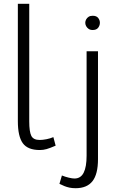

<svg xmlns="http://www.w3.org/2000/svg" viewBox="-20 -770 630 1011"><path d="M273 -3Q243 10 225.5 15Q208 20 190 20Q126 20 100 -16Q74 -52 74 -132V-750H134V-131Q134 -76 145 -54.5Q156 -33 189 -33Q205 -33 225 -37Q245 -41 261 -48ZM306 154Q323 161 342 165.5Q361 170 372 170Q405 170 420.5 139.5Q436 109 436 50V-500H496V68Q496 147 467 184Q438 221 378 221Q360 221 346 218Q332 215 319.5 210Q307 205 293 198ZM429 -650Q429 -659 433.5 -667.5Q438 -676 446.5 -681.5Q455 -687 468 -687Q488 -687 497 -675.5Q506 -664 506 -650Q506 -636 497 -624Q488 -612 468 -612Q455 -612 446.5 -618Q438 -624 433.5 -632.5Q429 -641 429 -650Z"/></svg>

Font: Moderustic Light
Style: Regular
Weight: 300
Designer: Tural Alisoy
Foundry: TAFT Foundry
Version: Version 2.120